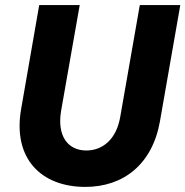

<svg xmlns="http://www.w3.org/2000/svg" viewBox="-20 -720 728 754"><path d="M315 14C464 14 578 -74 608 -243L688 -700H529L452 -260C437 -174 384 -129 319 -129C248 -129 203 -184 220 -285L293 -700H134L63 -292C29 -97 142 14 315 14Z"/></svg>

Font: Fixel Text 20240404
Style: Bold Italic
Weight: 700
Width: 4
Italic angle: -10°
Designer: AlfaBravo + MacPaw
Foundry: Kyrylo Tkachov, Marchela Mozhyna, Serhii Makarenko, Maria Weinstein, Zakhar Kryvoshyya
Version: Version 1.211;Glyphs 3.2 (3225)